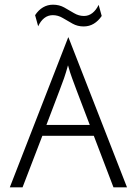

<svg xmlns="http://www.w3.org/2000/svg" viewBox="-20 -807 589 827"><path d="M22.2 0 273.6 -645.8H275L527.1 0H468.8L384 -222.2H162.5L77.1 0ZM179.9 -268.8H366.7L310.4 -416.7Q299.3 -447.2 290.6 -470.1Q281.9 -493.1 272.9 -525.7Q263.9 -493.1 255.9 -470.1Q247.9 -447.2 236.1 -416.7ZM144.4 -693.8 131.2 -741.7Q145.8 -763.9 165.3 -775.3Q184.7 -786.8 208.3 -786.8Q235.4 -786.8 256.9 -774.7Q278.5 -762.5 299 -750.3Q319.4 -738.2 341.7 -738.2Q361.8 -738.2 377.8 -750.7Q393.8 -763.2 404.9 -786.1L418.1 -738.2Q403.5 -716.7 384 -704.9Q364.6 -693.1 340.3 -693.1Q313.9 -693.1 292.4 -705.2Q270.8 -717.4 250.3 -729.5Q229.9 -741.7 207.6 -741.7Q186.8 -741.7 170.8 -729.2Q154.9 -716.7 144.4 -693.8Z"/></svg>

Font: Afacad Flux Light
Style: Regular
Weight: 300
Designer: Kristian Moeller
Foundry: Dicotype
Version: Version 1.100